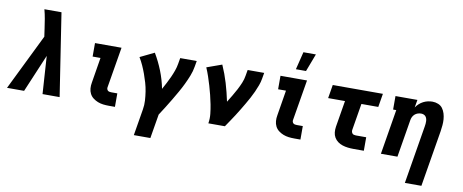

<svg xmlns="http://www.w3.org/2000/svg" viewBox="-78 -1112 4056 1682"><g transform="rotate(10 1950.0 -271.5)"><path d="M1 0 245 -498 235 -568Q229 -611 222 -652.5Q215 -694 204 -735H356L469 0H317L295 -336L153 0Z M907 0Q881 0 856 -3Q831 -6 808 -15Q785 -24 765.5 -39Q746 -54 735 -75.5Q724 -97 722 -122.5Q720 -148 725 -174L762 -400H692V-520H928L867 -155Q866 -147 869 -139.5Q872 -132 877.5 -127.5Q883 -123 891.5 -121.5Q900 -120 908 -120H961V0Z M1167 215 1206 -20Q1213 -60 1210.5 -100Q1208 -140 1202 -179Q1196 -218 1185 -255.5Q1174 -293 1161 -329Q1148 -365 1132.5 -399.5Q1117 -434 1097 -467L1223 -528Q1264 -459 1294 -383.5Q1324 -308 1340 -227Q1356 -256 1371.5 -285.5Q1387 -315 1400.5 -345Q1414 -375 1425 -406Q1436 -437 1441 -468L1450 -520H1597L1588 -468Q1581 -426 1565 -385.5Q1549 -345 1530 -305.5Q1511 -266 1489 -227.5Q1467 -189 1444.5 -151Q1422 -113 1398 -75Q1374 -37 1350 0L1314 215Z M1792 0Q1799 -43 1794.5 -85Q1790 -127 1782 -167.5Q1774 -208 1764 -248Q1754 -288 1742.5 -327Q1731 -366 1718 -404.5Q1705 -443 1689 -480L1823 -528Q1856 -454 1879.5 -375.5Q1903 -297 1920 -215Q1939 -246 1957.5 -276.5Q1976 -307 1992.5 -338.5Q2009 -370 2022.5 -402.5Q2036 -435 2041 -468L2050 -520H2197L2188 -468Q2183 -437 2171.5 -406Q2160 -375 2146.5 -345Q2133 -315 2117 -285.5Q2101 -256 2084 -227Q2067 -198 2049.5 -169Q2032 -140 2014 -112Q1996 -84 1977 -56Q1958 -28 1939 0Z M2557 0Q2531 0 2506 -3Q2481 -6 2458 -15Q2435 -24 2415.5 -39Q2396 -54 2385 -75.5Q2374 -97 2372 -122.5Q2370 -148 2375 -174L2412 -400H2342V-520H2578L2517 -155Q2516 -147 2519 -139.5Q2522 -132 2527.5 -127.5Q2533 -123 2541.5 -121.5Q2550 -120 2558 -120H2611V0ZM2465 -600 2504 -758H2615L2555 -600Z M3082 0Q3057 0 3032 -3Q3007 -6 2984 -13.5Q2961 -21 2942 -35Q2923 -49 2911 -69.5Q2899 -90 2896.5 -114.5Q2894 -139 2898 -165L2937 -400H2787L2807 -520H3253L3233 -400H3083L3044 -165Q3042 -155 3044 -146.5Q3046 -138 3051 -131.5Q3056 -125 3065 -122.5Q3074 -120 3083 -120H3175V0Z M3578 215 3664 -304Q3666 -316 3667 -327.5Q3668 -339 3667.5 -350.5Q3667 -362 3663.5 -373Q3660 -384 3653 -392Q3646 -400 3635.5 -404Q3625 -408 3613 -408Q3598 -408 3583 -403Q3568 -398 3556 -387Q3544 -376 3537.5 -361.5Q3531 -347 3529 -332L3474 0H3327L3393 -400H3365V-520H3560L3548 -451Q3560 -469 3576.5 -484Q3593 -499 3612.5 -509Q3632 -519 3652.5 -523.5Q3673 -528 3693 -528Q3720 -528 3744.5 -518Q3769 -508 3783.5 -488Q3798 -468 3805.5 -443.5Q3813 -419 3815 -392.5Q3817 -366 3814.5 -339Q3812 -312 3808 -285L3725 215Z"/></g></svg>

Font: Iosevka Etoile Heavy
Style: Italic
Weight: 900
Italic angle: -9°
Designer: Belleve Invis
Foundry: Belleve Invis
Version: Version 22.1.2; ttfautohint (v1.8.4)